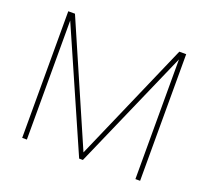

<svg xmlns="http://www.w3.org/2000/svg" viewBox="-121 -862 1100 1013"><g transform="rotate(20 428.5 -355.5)"><path d="M97.7 0H124V-668.5L417.5 0H438.5L733.4 -671.9V0H759.8V-710.9H721.2L427.7 -38.6L135.3 -710.9H97.7Z"/></g></svg>

Font: Vazirmatn Thin
Style: Regular
Weight: 100
Designer: Saber Rastikerdar
Foundry: Saber Rastikerdar
Version: Version 33.003